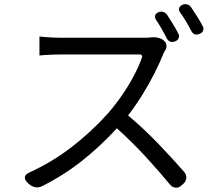

<svg xmlns="http://www.w3.org/2000/svg" viewBox="-20 -861 1040 910"><path d="M731 -803Q742 -808 753.5 -804.5Q765 -801 772 -791Q786 -769 800 -746.5Q814 -724 825 -702Q831 -692 827 -681Q823 -670 810 -665Q799 -660 788 -663.5Q777 -667 771 -678Q747 -726 719 -768Q712 -779 715.5 -788.5Q719 -798 731 -803ZM844 -838Q855 -843 867 -840Q879 -837 886 -826Q901 -804 915.5 -781Q930 -758 940 -738Q947 -728 943 -717Q939 -706 927 -701Q900 -689 887 -714Q875 -737 861 -760.5Q847 -784 833 -803Q826 -814 829.5 -823.5Q833 -833 844 -838ZM755 -670Q766 -662 768.5 -649Q771 -636 764 -624Q762 -621 759.5 -616.5Q757 -612 755 -608Q738 -565 712 -513.5Q686 -462 654 -410.5Q622 -359 587 -314Q664 -249 732.5 -177.5Q801 -106 853 -46Q864 -33 863 -17Q862 -1 848 11L840 18Q827 30 811.5 28.5Q796 27 785 13Q735 -48 671.5 -117Q608 -186 534 -253Q456 -168 369 -99Q282 -30 180 21Q164 30 146 26Q128 22 115 9L108 2Q95 -11 98.5 -23.5Q102 -36 118 -43Q228 -93 321.5 -165.5Q415 -238 492 -324Q526 -363 557.5 -408.5Q589 -454 614 -501Q639 -548 653 -589Q655 -595 652 -599Q649 -603 643 -603Q621 -603 580 -603Q539 -603 490 -603Q441 -603 394 -603Q347 -603 313 -603Q279 -603 268 -603Q250 -603 229 -602Q208 -601 190.5 -600Q173 -599 167 -598V-688Q174 -687 192.5 -685.5Q211 -684 232 -683Q253 -682 268 -682Q278 -682 307.5 -682Q337 -682 377.5 -682Q418 -682 462 -682Q506 -682 546.5 -682Q587 -682 616 -682Q645 -682 654 -682Q670 -682 681.5 -682.5Q693 -683 698 -684Q712 -686 727.5 -682.5Q743 -679 755 -670Z"/></svg>

Font: Chiron GoRound TC
Style: Regular
Weight: 400
Designer: Ryoko NISHIZUKA 西塚涼子 (kana, bopomofo & ideographs); Paul D. Hunt (Latin, Greek & Cyrillic); Sandoll Communications 산돌커뮤니
Foundry: Adobe
Version: Version 1.000;hotconv 1.1.1;makeotfexe 2.6.0